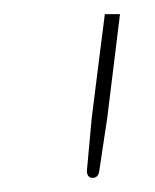

<svg xmlns="http://www.w3.org/2000/svg" viewBox="-20 -723 220 272"><path d="M150 -703 132 -556.5 120.5 -480Q119 -471 111 -471Q104 -471 103 -480L110 -556.5L128.5 -703Z"/></svg>

Font: Lato Thin
Style: Italic
Weight: 200
Italic angle: -7°
Designer: Lukasz Dziedzic
Foundry: tyPoland Lukasz Dziedzic
Version: Version 2.007; 2014-02-27